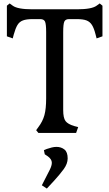

<svg xmlns="http://www.w3.org/2000/svg" viewBox="-20 -772 635 1115"><path d="M203 0 190 -16 203 -34Q228 -67 238 -103.5Q248 -140 248 -201V-585Q248 -632 241.5 -646.5Q235 -661 214 -661H169Q134 -661 113.5 -653.5Q93 -646 81.5 -627Q70 -608 60 -572L54 -549L20 -561V-739L36 -752L54 -739Q82 -718 168 -718H427Q513 -718 541 -739L559 -752L575 -739V-561L541 -549L535 -572Q526 -608 514 -627Q502 -646 482 -653.5Q462 -661 426 -661H381Q360 -661 353.5 -646.5Q347 -632 347 -585V-133Q347 -87 360.5 -69Q374 -51 411 -40L434 -34L422 0ZM252 323 223 304 269 214Q281 190 281 173Q281 153 258 136L240 124L235 100L252 93Q266 88 280.5 84.5Q295 81 308 81Q335 81 354 96Q373 111 373 148Q373 179 349.5 211Q326 243 291 281Z"/></svg>

Font: Gabriela
Style: Regular
Weight: 400
Designer: Eduardo Rodriguez Tunni
Foundry: Eduardo Rodriguez Tunni
Version: Version 2.001;gftools[0.9.26]